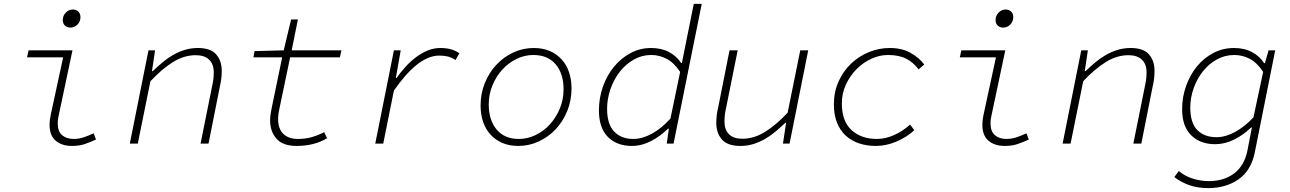

<svg xmlns="http://www.w3.org/2000/svg" viewBox="-20 -739 6640 988"><path d="M350 12Q299 12 267 -14.5Q235 -41 235 -98Q235 -119 241 -148L305 -444H119L127 -480H353L281 -140Q279 -130 278 -121.5Q277 -113 277 -105Q277 -62 300 -43Q323 -24 359 -24Q385 -24 409.5 -32Q434 -40 462 -53L474 -21Q444 -7 415.5 2.5Q387 12 350 12ZM343 -597Q325 -597 314 -607.5Q303 -618 303 -636Q303 -658 318.5 -674Q334 -690 354 -690Q373 -690 383.5 -679Q394 -668 394 -651Q394 -628 378.5 -612.5Q363 -597 343 -597Z M648 0 744 -480H778L762 -373H766Q790 -396 815.5 -417.5Q841 -439 869.5 -455.5Q898 -472 930 -482Q962 -492 998 -492Q1064 -492 1092.5 -459Q1121 -426 1121 -375Q1121 -352 1118.5 -332.5Q1116 -313 1111 -292L1053 0H1012L1070 -288Q1075 -310 1077.5 -328.5Q1080 -347 1080 -367Q1080 -409 1056 -432Q1032 -455 987 -455Q927 -455 870 -419.5Q813 -384 754 -321L689 0Z M1506 12Q1436 12 1403 -25Q1370 -62 1370 -120Q1370 -137 1372.5 -152Q1375 -167 1378 -183L1432 -444H1284L1290 -476L1440 -480L1478 -639H1513L1481 -480H1737L1729 -444H1473L1417 -176Q1411 -149 1411 -128Q1411 -76 1438 -50Q1465 -24 1513 -24Q1553 -24 1586.5 -34Q1620 -44 1648 -59L1663 -28Q1633 -9 1593 1.5Q1553 12 1506 12Z M1911 0 2007 -480H2042L2017 -338H2021Q2042 -368 2067 -395.5Q2092 -423 2120.5 -444.5Q2149 -466 2180.5 -479Q2212 -492 2246 -492Q2278 -492 2301.5 -485Q2325 -478 2344 -465L2324 -430Q2305 -443 2285.5 -448Q2266 -453 2240 -453Q2210 -453 2179.5 -439.5Q2149 -426 2120 -402Q2091 -378 2062.5 -345Q2034 -312 2007 -273L1952 0Z M2647 12Q2601 12 2565 -3.5Q2529 -19 2504 -46.5Q2479 -74 2466 -112Q2453 -150 2453 -196Q2453 -258 2475 -312Q2497 -366 2534.5 -406Q2572 -446 2621.5 -469Q2671 -492 2727 -492Q2773 -492 2809 -476.5Q2845 -461 2870 -433.5Q2895 -406 2908 -368Q2921 -330 2921 -284Q2921 -222 2899 -168Q2877 -114 2839.5 -74Q2802 -34 2752 -11Q2702 12 2647 12ZM2650 -24Q2695 -24 2737 -44.5Q2779 -65 2810.5 -100Q2842 -135 2861 -181Q2880 -227 2880 -279Q2880 -360 2839.5 -408Q2799 -456 2724 -456Q2679 -456 2637.5 -435.5Q2596 -415 2564.5 -380.5Q2533 -346 2514 -299.5Q2495 -253 2495 -202Q2495 -121 2535.5 -72.5Q2576 -24 2650 -24Z M3231 12Q3155 12 3108.5 -34Q3062 -80 3062 -171Q3062 -235 3082.5 -293Q3103 -351 3139 -395Q3175 -439 3224 -465.5Q3273 -492 3330 -492Q3384 -492 3423 -471Q3462 -450 3485 -415H3489L3508 -510L3550 -719H3591L3446 0H3411L3422 -77H3418Q3378 -38 3330 -13Q3282 12 3231 12ZM3239 -24Q3285 -24 3334.5 -51Q3384 -78 3430 -129L3480 -369Q3449 -416 3411 -436Q3373 -456 3331 -456Q3283 -456 3241.5 -432.5Q3200 -409 3169.5 -370Q3139 -331 3121.5 -281Q3104 -231 3104 -179Q3104 -100 3140.5 -62Q3177 -24 3239 -24Z M3790 12Q3724 12 3695 -21Q3666 -54 3666 -105Q3666 -128 3668.5 -148Q3671 -168 3676 -188L3734 -480H3776L3718 -192Q3713 -170 3710.5 -152Q3708 -134 3708 -114Q3708 -71 3731.5 -48Q3755 -25 3800 -25Q3860 -25 3917 -60.5Q3974 -96 4033 -159L4098 -480H4139L4043 0H4009L4025 -107H4021Q3997 -84 3971.5 -62.5Q3946 -41 3917.5 -24.5Q3889 -8 3857.5 2Q3826 12 3790 12Z M4487 12Q4440 12 4400 -1.5Q4360 -15 4331.5 -41.5Q4303 -68 4287 -108Q4271 -148 4271 -201Q4271 -266 4295 -319.5Q4319 -373 4359.5 -411.5Q4400 -450 4451.5 -471Q4503 -492 4559 -492Q4621 -492 4665.5 -467Q4710 -442 4736 -407L4707 -382Q4679 -419 4642 -437.5Q4605 -456 4549 -456Q4506 -456 4463.5 -436.5Q4421 -417 4387.5 -383Q4354 -349 4333 -304Q4312 -259 4312 -207Q4312 -115 4362 -69.5Q4412 -24 4492 -24Q4537 -24 4582 -44.5Q4627 -65 4663 -98L4685 -69Q4646 -33 4593 -10.5Q4540 12 4487 12Z M5150 12Q5099 12 5067 -14.5Q5035 -41 5035 -98Q5035 -119 5041 -148L5105 -444H4919L4927 -480H5153L5081 -140Q5079 -130 5078 -121.5Q5077 -113 5077 -105Q5077 -62 5100 -43Q5123 -24 5159 -24Q5185 -24 5209.5 -32Q5234 -40 5262 -53L5274 -21Q5244 -7 5215.5 2.5Q5187 12 5150 12ZM5143 -597Q5125 -597 5114 -607.5Q5103 -618 5103 -636Q5103 -658 5118.5 -674Q5134 -690 5154 -690Q5173 -690 5183.5 -679Q5194 -668 5194 -651Q5194 -628 5178.5 -612.5Q5163 -597 5143 -597Z M5448 0 5544 -480H5578L5562 -373H5566Q5590 -396 5615.5 -417.5Q5641 -439 5669.5 -455.5Q5698 -472 5730 -482Q5762 -492 5798 -492Q5864 -492 5892.5 -459Q5921 -426 5921 -375Q5921 -352 5918.5 -332.5Q5916 -313 5911 -292L5853 0H5812L5870 -288Q5875 -310 5877.5 -328.5Q5880 -347 5880 -367Q5880 -409 5856 -432Q5832 -455 5787 -455Q5727 -455 5670 -419.5Q5613 -384 5554 -321L5489 0Z M6197 229Q6141 229 6097.5 213Q6054 197 6023 172L6046 141Q6076 167 6117.5 180Q6159 193 6201 193Q6278 193 6330.5 153.5Q6383 114 6399 36L6422 -83H6418Q6379 -45 6331 -21Q6283 3 6233 3Q6156 3 6109.5 -43Q6063 -89 6063 -177Q6063 -240 6083.5 -297Q6104 -354 6139.5 -397.5Q6175 -441 6224 -466.5Q6273 -492 6330 -492Q6384 -492 6423.5 -470.5Q6463 -449 6485 -414H6489L6508 -480H6542L6437 45Q6418 139 6353 184Q6288 229 6197 229ZM6240 -33Q6286 -33 6335.5 -60Q6385 -87 6430 -135L6480 -369Q6449 -416 6411.5 -436Q6374 -456 6331 -456Q6283 -456 6241.5 -433Q6200 -410 6170 -372Q6140 -334 6122.5 -285.5Q6105 -237 6105 -185Q6105 -107 6141 -70Q6177 -33 6240 -33Z"/></svg>

Font: Source Code Pro Light
Style: Italic
Weight: 300
Italic angle: -11°
Monospace: yes
Designer: Paul D. Hunt, Teo Tuominen
Foundry: Adobe Systems Incorporated
Version: Version 1.050;PS 1.000;hotconv 16.6.51;makeotf.lib2.5.65220